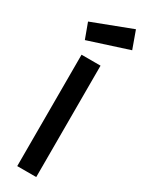

<svg xmlns="http://www.w3.org/2000/svg" viewBox="-247 -995 792 1033"><g transform="rotate(30 149.5 -478.5)"><path d="M75 0V-692H193V0ZM16 -864 260 -957 299 -849 51 -769Z"/></g></svg>

Font: TypoPRO Titillium Maps
Style: 800 wt
Weight: 800
Designer: Campivisivi
Foundry: Accademia di Belle Arti di Urbino and students of MA course of Visual design
Version: Version 001.001